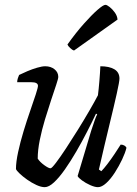

<svg xmlns="http://www.w3.org/2000/svg" viewBox="-20 -774 567 794"><path d="M165 0Q150 0 130.5 -9Q111 -18 92.5 -31Q74 -44 61 -56.5Q48 -69 46 -75Q46 -104 55 -145.5Q64 -187 77.5 -231.5Q91 -276 105 -316Q119 -356 128 -384Q137 -412 137 -419Q137 -434 110 -434H51Q51 -442 54 -451Q57 -460 59 -464Q73 -471 93 -479.5Q113 -488 133.5 -494Q154 -500 167 -500Q190 -500 205.5 -487.5Q221 -475 221 -456Q221 -449 212.5 -423.5Q204 -398 191.5 -360.5Q179 -323 166 -280Q153 -237 144.5 -195Q136 -153 136 -118Q145 -104 163 -91Q181 -78 189 -78Q194 -78 211.5 -101Q229 -124 253 -160.5Q277 -197 302.5 -238Q328 -279 350 -317Q372 -355 385 -380Q388 -403 391 -439Q394 -475 395 -500Q432 -500 453 -487.5Q474 -475 474 -449Q474 -437 463 -387.5Q452 -338 432.5 -258Q413 -178 389 -73L399 -66Q409 -76 424 -95.5Q439 -115 454 -137.5Q469 -160 479 -176Q488 -176 494.5 -172Q501 -168 503 -163Q498 -142 485 -114.5Q472 -87 455 -60.5Q438 -34 419.5 -17Q401 0 385 0Q372 0 353 -8.5Q334 -17 319 -28Q304 -39 301 -46L357 -233Q365 -257 371.5 -276Q378 -295 382 -301L377 -304Q361 -270 340 -229Q319 -188 295.5 -147.5Q272 -107 248.5 -73.5Q225 -40 203.5 -20Q182 0 165 0ZM286 -565Q279 -567 270 -575.5Q261 -584 259 -590Q294 -639 326.5 -675.5Q359 -712 383 -733Q407 -754 416 -754Q422 -754 433.5 -745Q445 -736 455 -722Q465 -708 466 -693Z"/></svg>

Font: Texturina 72pt 72pt Medium
Style: Italic
Weight: 500
Italic angle: -11°
Designer: Guillermo Torres Carreño
Foundry: Omnibus-Type
Version: Version 1.002; ttfautohint (v1.8.3)